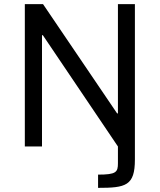

<svg xmlns="http://www.w3.org/2000/svg" viewBox="-20 -708 772 928"><path d="M454 136V200C588 200 632 190 632 63V-688H550V-160H546L188 -688H100V0H183V-538H187L550 0V81C550 124 542 136 454 136Z"/></svg>

Font: Saira UNSAM
Style: Regular
Weight: 400
Designer: Hector Gatti with collaboration of the Omnibus-Type team
Foundry: Omnibus-Type
Version: Version 0.072;PS 000.072;hotconv 1.0.88;makeotf.lib2.5.64775